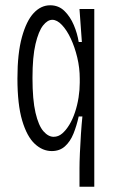

<svg xmlns="http://www.w3.org/2000/svg" viewBox="-20 -560 443 727"><path d="M281 147V78Q281 55 282.5 20Q284 -15 286.5 -52.5Q289 -90 292 -119H278Q270 -83 258 -53.5Q246 -24 226 -6Q206 12 176 12Q141 12 111.5 -15.5Q82 -43 64 -103.5Q46 -164 46 -263Q46 -358 63 -419.5Q80 -481 107.5 -510.5Q135 -540 170 -540Q202 -540 224 -518.5Q246 -497 259.5 -465Q273 -433 278 -401H290L281 -526H337V-257V147ZM183 -42Q201 -42 215.5 -54.5Q230 -67 242.5 -87.5Q255 -108 264 -135Q273 -162 277.5 -191Q282 -220 282 -247V-262Q282 -303 272.5 -342.5Q263 -382 248 -414Q233 -446 214.5 -465.5Q196 -485 178 -485Q160 -485 143 -463.5Q126 -442 114.5 -393.5Q103 -345 103 -265Q103 -182 114.5 -133Q126 -84 144.5 -63Q163 -42 183 -42Z"/></svg>

Font: Bricolage Grotesque 24pt Condensed ExtraLight
Style: Regular
Weight: 250
Width: 3
Designer: Mathieu Triay
Foundry: Atelier Triay
Version: Version 1.001;gftools[0.9.33.dev8+g029e19f]